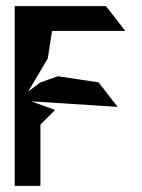

<svg xmlns="http://www.w3.org/2000/svg" viewBox="-20 -795 465 627"><path d="M28 -188H112V-388L160 -436L82 -464L364 -446L302 -526L169 -546L112 -526L72 -496L136 -604L150 -694H389L326 -775H28Z"/></svg>

Font: bitstorm
Style: sucn
Weight: 400
Version: Version 0.2